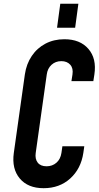

<svg xmlns="http://www.w3.org/2000/svg" viewBox="-20 -972 518 1008"><path d="M422.5 -204 417.5 -169Q405 -86 348.8 -35Q292.5 16 209 16Q126.5 16 83.8 -35Q41 -86 52.5 -169L110.5 -581Q118.5 -636.5 146.8 -678.2Q175 -720 219 -743Q263 -766 318 -766Q400.5 -766 444.2 -715.2Q488 -664.5 475.5 -581L470 -546H355L360.5 -581Q365.5 -613.5 348.8 -632.2Q332 -651 302 -651Q271.5 -651 250.5 -631.8Q229.5 -612.5 225.5 -581L167.5 -169Q163 -137.5 178 -118.2Q193 -99 224.5 -99Q254.5 -99 276 -117.5Q297.5 -136 302.5 -169L307.5 -204ZM279.5 -826.5 296.5 -952.5H391.5L374.5 -826.5Z"/></svg>

Font: Mohave SemiBold
Style: Italic
Weight: 600
Italic angle: -8°
Designer: Gumpita Rahayu
Foundry: Tokotype
Version: Version 2.003